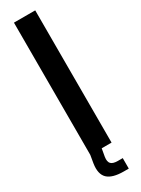

<svg xmlns="http://www.w3.org/2000/svg" viewBox="-252 -822 740 1006"><g transform="rotate(-30 117.5 -318.5)"><path d="M53.2 0V-800H181.9V0ZM192 163.1H162.1Q93.5 163.1 64.7 135.7Q36 108.2 45.2 47.5L53.2 0H122.3L113.9 47.5Q109.8 75.5 121.4 87.6Q133.1 99.7 162.4 99.7H192Z"/></g></svg>

Font: Big Shoulders Text SC Thin
Style: Regular
Weight: 100
Designer: Patric King
Foundry: XO Type Co
Version: Version 2.002